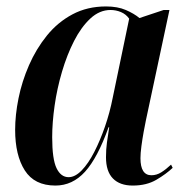

<svg xmlns="http://www.w3.org/2000/svg" viewBox="-20 -566 578 596"><path d="M152 10Q87 10 57 -37Q27 -84 27 -163Q27 -209 37.5 -261Q48 -313 70 -363.5Q92 -414 125.5 -455.5Q159 -497 205 -521.5Q251 -546 309 -546Q345 -546 370.5 -535Q396 -524 413 -510L488 -535H506L433 -193Q430 -179 426 -157Q422 -135 419 -112.5Q416 -90 416 -75Q416 -22 450 -22Q466 -22 480.5 -31Q495 -40 511 -55L516 -45Q496 -26 465.5 -8Q435 10 392 10Q352 10 330.5 -12Q309 -34 309 -78Q309 -102 312 -124Q315 -146 319 -171H317Q283 -76 244 -33Q205 10 152 10ZM193 -16Q213 -16 233.5 -37Q254 -58 272.5 -94Q291 -130 306 -173.5Q321 -217 330 -263L381 -508Q371 -522 355.5 -528.5Q340 -535 323 -535Q289 -535 260.5 -508.5Q232 -482 210 -439Q188 -396 172.5 -343.5Q157 -291 149.5 -238Q142 -185 142 -140Q142 -72 155.5 -44Q169 -16 193 -16Z"/></svg>

Font: Noto Serif Display Condensed SemiBold
Style: Italic
Weight: 600
Width: 3
Italic angle: -12°
Designer: Monotype Design Team
Foundry: Monotype Imaging Inc.
Version: Version 2.009